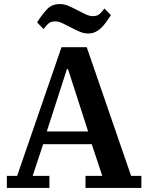

<svg xmlns="http://www.w3.org/2000/svg" viewBox="-20 -932 735 952"><path d="M14 -60H65L285 -698H410L630 -60H681V0H404V-60H487L435 -217H194L142 -60H225V0H14ZM212 -280H417L317 -590H312ZM418 -766Q396 -766 375 -775Q354 -784 333 -795Q312 -806 291.5 -816Q271 -826 254 -826Q238 -826 227 -820Q216 -814 196 -788L164 -821Q189 -861 213.5 -886.5Q238 -912 276 -912Q298 -912 319 -903Q340 -894 361 -883Q382 -872 402.5 -862Q423 -852 440 -852Q456 -852 467 -858Q478 -864 498 -890L530 -857Q517 -837 505 -820.5Q493 -804 480 -792Q467 -780 452 -773Q437 -766 418 -766Z"/></svg>

Font: IBM Plex Serif SemiBold
Style: Regular
Weight: 600
Designer: Mike Abbink, Paul van der Laan, Pieter van Rosmalen
Foundry: Bold Monday
Version: Version 2.5